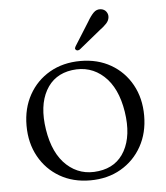

<svg xmlns="http://www.w3.org/2000/svg" viewBox="-51 -722 674 779"><g transform="rotate(-5 286.5 -333.0)"><path d="M287.5 -475Q357.5 -475 411.2 -444Q465 -413 495.5 -358Q526 -303 526 -232Q526 -161.5 495.5 -106.8Q465 -52 410.8 -20.5Q356.5 11 285.5 11Q215.5 11 161.8 -20.2Q108 -51.5 77.5 -106.5Q47 -161.5 47 -232.5Q47 -303 77.5 -357.8Q108 -412.5 162.2 -443.8Q216.5 -475 287.5 -475ZM322.5 -23.5Q396 -33 430 -95Q464 -157 449 -254Q433.5 -353 379.5 -402Q325.5 -451 250.5 -441Q177 -431 143 -369.2Q109 -307.5 124 -210.5Q139.5 -111 193.5 -62Q247.5 -13 322.5 -23.5ZM333 -631Q346 -653.5 358.5 -666.2Q371 -679 388.5 -677Q403 -675 410.5 -664.5Q418 -654 416.5 -641.5Q415 -628 404.5 -616.8Q394 -605.5 377.5 -593.5L289 -521.5Q279 -516 273.5 -521.5Q269.5 -524.5 270.5 -528.8Q271.5 -533 274 -537Z"/></g></svg>

Font: Fraunces 9pt S000 Light
Style: Regular
Weight: 300
Version: Version 1.000; ttfautohint (v1.8.3)